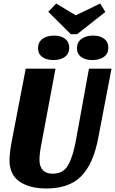

<svg xmlns="http://www.w3.org/2000/svg" viewBox="-20 -1050 653 1090"><path d="M244 20Q147 20 90.5 -19.5Q34 -59 34 -140Q34 -185 48 -255L126 -660H295L217 -243Q204 -180 204 -143Q204 -105 223 -84.5Q242 -64 279 -64Q339 -64 366.5 -112Q394 -160 411 -253L485 -660H613L537 -263Q509 -118 440.5 -49Q372 20 244 20ZM549 -1030 578 -982 418 -856H382L254 -983L299 -1030L410 -963ZM373 -779Q373 -745 348 -727Q323 -709 283 -709Q244 -709 220 -726.5Q196 -744 196 -777Q196 -811 221.5 -829.5Q247 -848 287 -848Q326 -848 349.5 -830Q373 -812 373 -779ZM595 -779Q595 -745 569.5 -727Q544 -709 505 -709Q465 -709 441 -726.5Q417 -744 417 -777Q417 -811 443 -829.5Q469 -848 508 -848Q547 -848 571 -830Q595 -812 595 -779Z"/></svg>

Font: Sansita
Style: Bold Italic
Weight: 700
Italic angle: -11°
Designer: Pablo Cosgaya
Foundry: Omnibus-Type
Version: Version 1.006